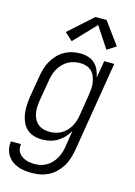

<svg xmlns="http://www.w3.org/2000/svg" viewBox="-147 -840 789 1126"><g transform="rotate(15 248.0 -277.0)"><path d="M165 213Q143 213 121 210.5Q99 208 78.5 200.5Q58 193 41.5 180.5Q25 168 13.5 150Q2 132 -2 110.5Q-6 89 -3 66H58Q56 80 58.5 94Q61 108 68.5 119Q76 130 87 137.5Q98 145 110.5 149.5Q123 154 137 156Q151 158 165 158Q183 158 201.5 154Q220 150 237 140Q254 130 267.5 115.5Q281 101 290.5 84Q300 67 305.5 49.5Q311 32 314 14L330 -87Q318 -65 300.5 -46.5Q283 -28 262 -15.5Q241 -3 217 2.5Q193 8 170 8Q144 8 119 0.5Q94 -7 76 -24Q58 -41 48 -64.5Q38 -88 34.5 -113Q31 -138 32.5 -164.5Q34 -191 38 -218L60 -348Q64 -372 71 -395.5Q78 -419 91 -441.5Q104 -464 122 -483Q140 -502 162.5 -514.5Q185 -527 209.5 -532.5Q234 -538 258 -538Q283 -538 306 -531Q329 -524 346 -508Q363 -492 372.5 -470.5Q382 -449 386 -426L404 -530H465L374 23Q369 47 361.5 71.5Q354 96 340 118.5Q326 141 306.5 160Q287 179 263.5 191Q240 203 215 208Q190 213 165 213ZM201 -47Q219 -47 237 -51Q255 -55 271 -64Q287 -73 300.5 -86.5Q314 -100 323.5 -116.5Q333 -133 338.5 -150Q344 -167 347 -185L368 -315Q371 -334 372.5 -354Q374 -374 371 -392.5Q368 -411 361 -428.5Q354 -446 341 -458.5Q328 -471 310 -477Q292 -483 272 -483Q254 -483 235 -479Q216 -475 199 -465.5Q182 -456 168 -441.5Q154 -427 144 -410Q134 -393 128.5 -375Q123 -357 120 -339L98 -209Q95 -189 94 -169.5Q93 -150 96.5 -131.5Q100 -113 108.5 -96.5Q117 -80 131 -68.5Q145 -57 163.5 -52Q182 -47 201 -47ZM189 -594 142 -637 287 -767H355L453 -633L399 -598L315 -726Z"/></g></svg>

Font: Iosevka Curly Light Oblique
Style: Regular
Weight: 300
Italic angle: -9°
Monospace: yes
Designer: Belleve Invis
Foundry: Belleve Invis
Version: Version 11.1.0; ttfautohint (v1.8.3)